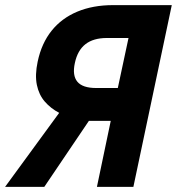

<svg xmlns="http://www.w3.org/2000/svg" viewBox="-27 -730 691 750"><path d="M494 0H351.6L405.6 -257.8H320.2L146 0H-7.2L204.2 -289.2Q171.2 -306.4 148.1 -333Q125 -359.6 117 -398.3Q109 -437 120.2 -489.6Q135.4 -561.2 174.7 -610.1Q214 -659 275 -684.5Q336 -710 414.8 -710H644ZM433.2 -386.2 475 -581.6H390.6Q337.8 -581.6 306.8 -557.4Q275.8 -533.2 265.4 -483.8Q254.8 -435.4 275.2 -410.8Q295.6 -386.2 348.8 -386.2Z"/></svg>

Font: Geist Mono
Style: Italic
Weight: 400
Italic angle: -12°
Monospace: yes
Designer: Basement.studio, Andrés Briganti, Mateo Zaragoza
Foundry: Basement.studio, Vercel, Andrés Briganti, Guido Ferreyra, Mateo Zaragoza
Version: Version 1.500